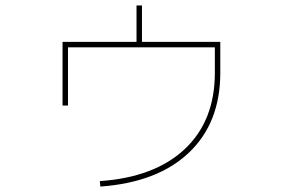

<svg xmlns="http://www.w3.org/2000/svg" viewBox="-20 -652 1040 706"><path d="M770 -384V-478H230V-264H210V-498H482V-632H502V-498H790V-384Q790 -200 674.5 -90.5Q559 19 349 34L347 14Q549 0 659.5 -104Q770 -208 770 -384Z"/></svg>

Font: M PLUS 1p Thin
Style: Regular
Weight: 250
Version: Version 1.062